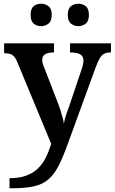

<svg xmlns="http://www.w3.org/2000/svg" viewBox="-20 -768 614 1028"><path d="M31 186Q83 186 120 172.5Q157 159 182.5 134.5Q208 110 225 76Q242 42 254 2L72 -437Q64 -456 54.5 -466Q45 -476 33 -479.5Q21 -483 5 -483H2V-536H269V-487H266Q238 -487 222 -478Q206 -469 206 -446Q206 -438 209 -427.5Q212 -417 216 -408L286 -227Q296 -202 303 -180Q310 -158 315 -139.5Q320 -121 322 -106Q326 -130 335.5 -158Q345 -186 351 -201L417 -397Q421 -408 424 -421.5Q427 -435 427 -444Q427 -467 409.5 -477Q392 -487 359 -487H355V-536H574V-487H570Q552 -487 538.5 -480.5Q525 -474 515 -457.5Q505 -441 494 -412L343 2Q317 75 293 121Q269 167 238.5 193Q208 219 162 229.5Q116 240 45 240H31ZM400 -628Q377 -628 360 -641.5Q343 -655 343 -688Q343 -722 360 -735Q377 -748 400 -748Q422 -748 439 -735Q456 -722 456 -688Q456 -655 439 -641.5Q422 -628 400 -628ZM200 -628Q177 -628 160.5 -641.5Q144 -655 144 -688Q144 -722 160.5 -735Q177 -748 200 -748Q222 -748 239.5 -735Q257 -722 257 -688Q257 -655 239.5 -641.5Q222 -628 200 -628Z"/></svg>

Font: Noto Serif Bengali SemiBold
Style: Regular
Weight: 600
Version: Version 2.003